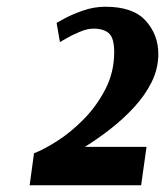

<svg xmlns="http://www.w3.org/2000/svg" viewBox="-20 -780 490 570"><path d="M399 -230H68L81 -325Q110 -336 150 -361.5Q190 -387 228.5 -426Q267 -465 293 -515.5Q319 -566 319 -625Q319 -667 303.5 -681Q288 -695 257 -695Q239 -695 215.5 -685Q192 -675 175 -665Q158 -655 158 -655L148 -712Q148 -712 169.5 -724Q191 -736 224.5 -748Q258 -760 293 -760Q375 -760 412.5 -718.5Q450 -677 450 -620Q450 -576 430 -536Q410 -496 377.5 -461Q345 -426 307 -396.5Q269 -367 232 -344H415Z"/></svg>

Font: Arsenal SC
Style: Bold Italic
Weight: 700
Italic angle: -9.10001°
Designer: Andrij Shevchenko
Foundry: Stairsfor
Version: Version 2.001; ttfautohint (v1.8.4.7-5d5b)